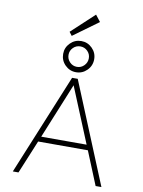

<svg xmlns="http://www.w3.org/2000/svg" viewBox="-117 -1226 974 1304"><g transform="rotate(10 370.0 -573.5)"><path d="M263 -846Q263 -890 294.5 -921.5Q326 -953 370 -953Q414 -953 445.5 -921.5Q477 -890 477 -846Q477 -801 445.5 -769.5Q414 -738 370 -738Q326 -738 294.5 -769.5Q263 -801 263 -846ZM370 -775Q399 -775 419.5 -796Q440 -817 440 -846Q440 -875 419.5 -895.5Q399 -916 370 -916Q341 -916 320.5 -895.5Q300 -875 300 -846Q300 -817 320.5 -796Q341 -775 370 -775ZM437 -1147 472 -1102 299 -976 280 -1001ZM351 -696H390L676 0H636L542 -230H199L104 0H65ZM214 -266H527L370 -648Z"/></g></svg>

Font: Major Mono Display
Style: Regular
Weight: 400
Designer: Emre Parlak
Foundry: Emre Parlak
Version: Version 2.000; ttfautohint (v1.8) -l 8 -r 50 -G 200 -x 14 -D